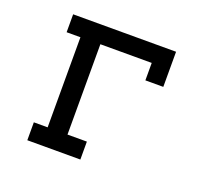

<svg xmlns="http://www.w3.org/2000/svg" viewBox="-96 -633 793 745"><g transform="rotate(20 300.0 -260.0)"><path d="M86 0V-74H143V-446H86V-520H511V-375H437V-447H225V-74H305V0Z"/></g></svg>

Font: Iosevka Etoile
Style: Regular
Weight: 400
Designer: Belleve Invis
Foundry: Belleve Invis
Version: Version 33.2.4